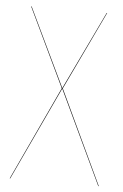

<svg xmlns="http://www.w3.org/2000/svg" viewBox="-51 -717 484 754"><g transform="rotate(5 191.5 -340.0)"><path d="M192.9 -370.1 367.2 0H365.2L190.9 -369.1L18.1 0H16.1L189 -370.1L41 -680.2H43L190.9 -371.1L338.9 -680.2H340.8Z"/></g></svg>

Font: Fira Sans Compressed Two
Style: Regular
Weight: 100
Width: 1
Designer: Carrois Corporate & Edenspiekermann AG
Foundry: Carrois Corporate GbR & Edenspiekermann AG
Version: Version 4.203;PS 004.203;hotconv 1.0.88;makeotf.lib2.5.64775